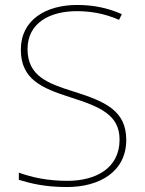

<svg xmlns="http://www.w3.org/2000/svg" viewBox="-20 -744 583 774"><path d="M489 -180C489 -298 404 -335 277 -375C174 -407 91 -437 91 -546C91 -653 183 -699 289 -699C342 -699 398 -691 460 -664L471 -687C412 -713 354 -724 291 -724C165 -724 64 -664 64 -544C64 -425 147 -389 263 -352C386 -313 462 -280 462 -181C462 -65 365 -15 252 -15C171 -15 109 -29 56 -48V-19C104 -5 158 10 250 10C380 10 489 -51 489 -180Z"/></svg>

Font: Noto Sans Lao Thin
Style: Regular
Weight: 100
Designer: Monotype Design Team
Foundry: Monotype Imaging Inc.
Version: Version 2.003